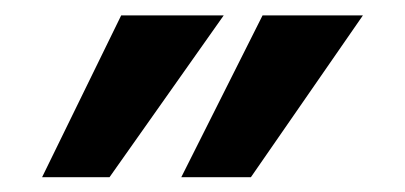

<svg xmlns="http://www.w3.org/2000/svg" viewBox="-20 -831 540 256"><path d="M36.1 -594.7 141.6 -810.5H278.3L126 -594.7ZM221.7 -594.7 330.1 -810.5H463.9L314.5 -594.7Z"/></svg>

Font: RobotoJAA
Style: Medium
Weight: 500
Version: Version 2.05; 2016-11-05